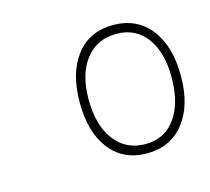

<svg xmlns="http://www.w3.org/2000/svg" viewBox="-55 -787 447 409"><g transform="rotate(-15 168.0 -582.5)"><path d="M224 -441Q172 -441 142.5 -479Q113 -517 113 -582Q113 -648 142.5 -686Q172 -724 224 -724Q276 -724 306 -686Q336 -648 336 -582Q336 -517 306 -479Q276 -441 224 -441ZM226 -461Q268 -461 292 -494Q316 -527 316 -584Q316 -640 292 -672Q268 -704 226 -704Q183 -704 158 -672Q133 -640 133 -584Q133 -527 158 -494Q183 -461 226 -461Z"/></g></svg>

Font: Noto Serif Display ExtraCondensed
Style: Italic
Weight: 400
Width: 2
Italic angle: -12°
Designer: Monotype Design Team
Foundry: Monotype Imaging Inc.
Version: Version 2.009